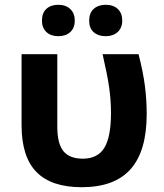

<svg xmlns="http://www.w3.org/2000/svg" viewBox="-20 -772 685 801"><path d="M155 -686Q155 -718 173.5 -735Q192 -752 223 -752Q255 -752 273.5 -734Q292 -716 292 -686Q292 -656 273.5 -638.5Q255 -621 223 -621Q192 -621 173.5 -638.5Q155 -656 155 -686ZM352 -686Q352 -718 371 -735Q390 -752 421 -752Q453 -752 471.5 -734.5Q490 -717 490 -686Q490 -656 471 -638.5Q452 -621 421 -621Q390 -621 371 -637.5Q352 -654 352 -686ZM70 -249V-546H219V-244Q219 -173 244.5 -141.5Q270 -110 326 -110Q387 -110 415 -155Q443 -200 443 -300Q443 -354 435.5 -406.5Q428 -459 408 -546H558Q577 -472 584.5 -414Q592 -356 592 -296Q592 -142 525 -66.5Q458 9 321 9Q194 9 132 -54.5Q70 -118 70 -249Z"/></svg>

Font: OpenSansMMV
Style: Bold
Weight: 700
Foundry: Ascender Corporation
Version: Version 4.001